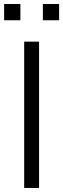

<svg xmlns="http://www.w3.org/2000/svg" viewBox="-39 -925 311 945"><path d="M172 -825.3V-905.3H252V-825.3ZM-18.7 -825.3V-905.3H61.3V-825.3ZM80 0V-720H153.3V0Z"/></svg>

Font: Manrope
Style: Regular
Weight: 400
Designer: Mikhail Sharanda
Foundry: Mikhail Sharanda
Version: Version 4.503